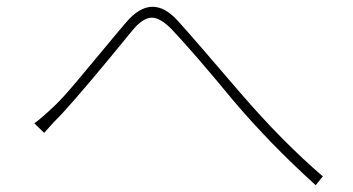

<svg xmlns="http://www.w3.org/2000/svg" viewBox="-20 -619 1040 565"><path d="M81 -256Q102 -271 142 -309Q165 -331 202.5 -375.5Q240 -420 285.5 -475Q331 -530 351 -553Q427 -643 504 -557Q557 -498 687 -346Q811 -202 930 -100L909 -74Q774 -196 665 -325Q552 -462 486 -532Q451 -568 425.5 -567Q400 -566 370 -530Q230 -358 163 -285Q136 -258 110 -228Z"/></svg>

Font: Noto Sans Korean Thin
Style: Regular
Weight: 250
Designer: Ryoko NISHIZUKA  (kana & ideographs); Paul D. Hunt (Latin, Greek & Cyrillic); Wenlong ZHANG  (bopomofo); Sandoll Communi
Foundry: Adobe Systems Incorporated
Version: Version 1.0001;PS 1;hotconv 1.0.78;makeotf.lib2.5.61930